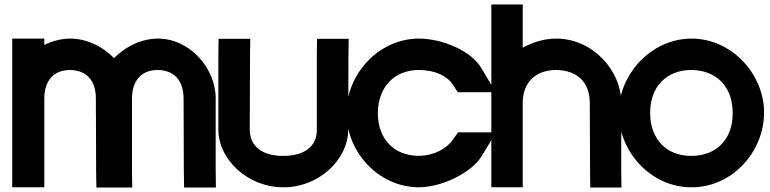

<svg xmlns="http://www.w3.org/2000/svg" viewBox="-20 -785 3433 856"><path d="M488.4 -526.1C539.7 -577.8 610.1 -612.5 683.5 -613C827.6 -613 942.6 -479 941.6 -345V-20L942.6 51H800.8L799.6 -19L798.5 -345C798.5 -428 754.8 -472 683.5 -473C612.7 -473 569.1 -428.6 568.5 -346.7L568.5 -345V-275V-20L569.6 51H409.8L408.6 -19L407.7 -275H407.5V-345C407.5 -428 363.8 -472 292.5 -473C221.2 -473 177.5 -428 177.5 -345V-275V-20V50H34.5V-20V-275V-345V-543V-613H177.5V-584.4C213.2 -602.2 252.4 -612.7 292.5 -613C366.5 -613 437.1 -578.1 488.4 -526.1Z M953.5 -543 954.5 -612H1095.8L1094.7 -542L1093.5 -207C1093.5 -134 1148.7 -89 1243 -90C1338.5 -90 1393.5 -134 1392.5 -206V-207V-543L1393.5 -612H1534.5L1533.5 -542L1532.5 -207C1532.5 -74 1401.5 51 1243 50C1085.5 50 954.5 -72 953.5 -206V-207Z M2127.6 -479 2189.6 -374H2021L1998 -409C1969.2 -450 1917.5 -472 1848.5 -473C1739.2 -473 1665.7 -399 1664.5 -281C1664.5 -163 1739.2 -90 1848.5 -90C1911.8 -91 1969.2 -120 1998 -161L2022.2 -195H2191.6L2127.6 -89C2084.6 -18 1955.5 49 1848.5 50C1665.7 50 1525.5 -109 1524.5 -281C1524.5 -452 1665.7 -613 1848.5 -613H1849.7C1954.3 -612 2082.6 -558 2127.6 -479Z M2749.7 -20 2750.7 51H2611.7L2610.7 -19L2609.5 -326C2609.5 -419 2552 -472 2460 -473C2369.2 -473 2310.5 -419 2310.5 -326V-256V-20V50H2170.5V-20V-256V-326V-695V-765H2310.5V-695V-572.2C2356 -597.6 2407.5 -612.7 2460 -613C2620.7 -613 2750.7 -472 2749.7 -326Z M2738.5 -282C2738.5 -453 2882 -612 3062.5 -613C3245.3 -613 3387.5 -451 3386.5 -282C3386.5 -111 3246.5 51 3062.5 50C2879.7 50 2738.5 -111 2738.5 -282ZM2878.5 -282C2878.5 -163 2953.2 -89 3062.5 -90C3172.9 -90 3247.5 -163 3246.5 -282C3246.5 -400 3172.9 -472 3062.5 -473C2953.2 -473 2878.5 -400 2878.5 -282Z"/></svg>

Font: Nordica Plus
Style: NordicaClassicRgExt
Weight: 500
Version: Version 1.01